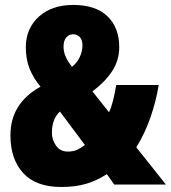

<svg xmlns="http://www.w3.org/2000/svg" viewBox="-20 -743 688 773"><path d="M274.9 -723.1Q365.2 -723.1 412.6 -677.5Q460 -631.8 460 -553.2Q460 -499 430.7 -455.3Q401.4 -411.6 352.1 -375L418.9 -291Q428.2 -310.5 435.1 -338.1Q441.9 -365.7 448.2 -400.9H619.1Q608.4 -336.4 586.4 -272.2Q564.5 -208 528.8 -149.9L647.9 0H439.9L410.2 -42Q371.6 -16.6 328.1 -3.4Q284.7 9.8 226.1 9.8Q124.5 9.8 73.2 -46.4Q22 -102.5 22 -198.2Q22 -327.1 143.1 -394Q113.8 -429.2 98.9 -467Q84 -504.9 84 -553.2Q84 -627.9 136 -675.5Q188 -723.1 274.9 -723.1ZM273.9 -605Q258.3 -605 247.1 -592.5Q235.8 -580.1 235.8 -554.2Q235.8 -515.6 270 -474.1Q290 -489.7 301 -513.2Q312 -536.6 312 -560.1Q312 -582.5 301.3 -593.8Q290.5 -605 273.9 -605ZM221.2 -293.9Q189 -264.6 189 -208Q189 -180.2 205.6 -156.5Q222.2 -132.8 252.9 -132.8Q274.9 -132.8 290.5 -139.9Q306.2 -147 321.8 -159.2Z"/></svg>

Font: Open Sans Condensed ExtraBold
Style: Regular
Weight: 800
Width: 3
Designer: Monotype Design Team
Foundry: Monotype Imaging Inc.
Version: Version 3.000; ttfautohint (v1.8.4)